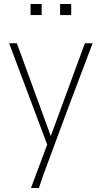

<svg xmlns="http://www.w3.org/2000/svg" viewBox="-20 -748 508 968"><path d="M176 200H136L218 -19L26 -530H65L236 -62L408 -530H447Q384 -365 323 -202Q262 -39 201 127ZM339 -672H283V-728H339ZM190 -672H134V-728H190Z"/></svg>

Font: Tanohe Sans ExtraLight
Style: Regular
Weight: 250
Designer: Village Type and Design LLC & Cristiano Sobral
Foundry: Cooper Hewitt Smithsonian Design Museum
Version: Version 1.00;May 30, 2020;FontCreator 12.0.0.2522 64-bit; tt